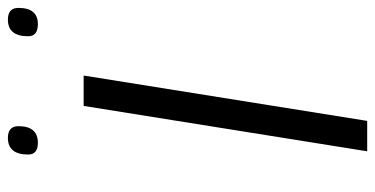

<svg xmlns="http://www.w3.org/2000/svg" viewBox="-246 -680 927 474"><g transform="rotate(-90 217.0 -443.5)"><path d="M80 0 192 -700H267L155 0ZM394 -813Q364 -813 364 -837Q364 -887 405 -887Q434 -887 434 -861Q434 -813 394 -813ZM101 -813Q72 -813 72 -837Q72 -887 113 -887Q142 -887 142 -861Q142 -813 101 -813Z"/></g></svg>

Font: Georama ExtraExtended Light
Style: Italic
Weight: 300
Width: 8
Italic angle: -9°
Designer: Jean-Baptiste Levee
Foundry: Production Type
Version: Version 1.000